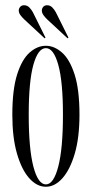

<svg xmlns="http://www.w3.org/2000/svg" viewBox="-20 -701 350 732"><path d="M155 11Q120.5 11 91.5 -21.5Q62.5 -54 44.8 -115.2Q27 -176.5 27 -263.5Q27 -359 45.2 -416.8Q63.5 -474.5 92.8 -500.5Q122 -526.5 155 -526.5Q187 -526.5 216.5 -500.5Q246 -474.5 264.5 -416.8Q283 -359 283 -263.5Q283 -176.5 265 -115.2Q247 -54 218 -21.5Q189 11 155 11ZM155 2Q184.5 2 202.2 -66.2Q220 -134.5 220 -263.5Q220 -390 202.2 -453.8Q184.5 -517.5 155 -517.5Q125 -517.5 107.2 -453.8Q89.5 -390 89.5 -263.5Q89.5 -134.5 107.2 -66.2Q125 2 155 2ZM237.5 -555 160.5 -626.5Q152 -634.5 145.8 -643.2Q139.5 -652 139.5 -661Q139.5 -668.5 144.8 -674.8Q150 -681 159.5 -681Q171.5 -681 179.8 -672.2Q188 -663.5 193 -654L241 -557.5ZM150 -555 73 -626.5Q64.5 -634.5 58 -643.2Q51.5 -652 51.5 -661Q51.5 -668.5 57 -674.8Q62.5 -681 71.5 -681Q84 -681 92.2 -672.2Q100.5 -663.5 105.5 -654L153.5 -557.5Z"/></svg>

Font: Imbue 100pt Light
Style: Regular
Weight: 300
Designer: Tyler Finck
Foundry: Etcetera Type Company
Version: Version 1.102; ttfautohint (v1.8.3)